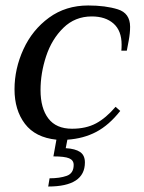

<svg xmlns="http://www.w3.org/2000/svg" viewBox="-20 -500 526 701"><path d="M161 151Q198 151 223.5 142Q249 133 249 102Q249 85 232.5 78Q216 71 175 71L186 10Q109 2 71 -48Q33 -98 33 -174Q33 -249 65.5 -320Q98 -391 159 -435.5Q220 -480 302 -480Q365 -480 410 -466Q455 -452 455 -402Q455 -379 450 -352Q445 -325 443 -315H423Q424 -323 424 -337Q424 -388 394.5 -414Q365 -440 315 -440Q254 -440 211.5 -398.5Q169 -357 148.5 -295Q128 -233 128 -171Q128 -105 156.5 -67.5Q185 -30 243 -30Q294 -30 330.5 -49.5Q367 -69 402 -110L419 -95Q378 -43 331.5 -18.5Q285 6 226 10L220 41Q255 43 272.5 55Q290 67 290 93Q290 181 156 181Z"/></svg>

Font: Philosopher
Style: Italic
Weight: 400
Italic angle: -10°
Designer: Jovanny Lemonad
Foundry: Jovanny Lemonad
Version: Version 2.000